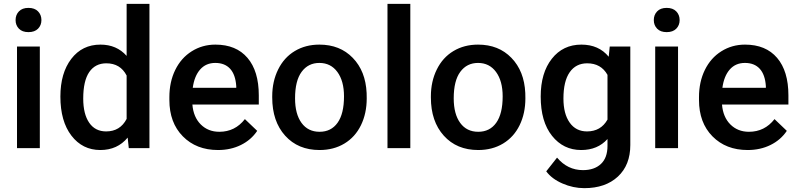

<svg xmlns="http://www.w3.org/2000/svg" viewBox="-20 -770 4149 998"><path d="M187 0H68.4V-528.3H187ZM61 -665.5Q61 -692.9 78.4 -710.9Q95.7 -729 127.9 -729Q160.2 -729 177.7 -710.9Q195.3 -692.9 195.3 -665.5Q195.3 -638.7 177.7 -620.8Q160.2 -603 127.9 -603Q95.7 -603 78.4 -620.8Q61 -638.7 61 -665.5Z M293.9 -268.1Q293.9 -390.1 350.6 -464.1Q407.2 -538.1 502.4 -538.1Q586.4 -538.1 638.2 -479.5V-750H756.8V0H649.4L643.6 -54.7Q590.3 9.8 501.5 9.8Q408.7 9.8 351.3 -64.9Q293.9 -139.6 293.9 -268.1ZM412.6 -257.8Q412.6 -177.2 443.6 -132.1Q474.6 -86.9 531.7 -86.9Q604.5 -86.9 638.2 -151.9V-377.4Q605.5 -440.9 532.7 -440.9Q475.1 -440.9 443.8 -395.3Q412.6 -349.6 412.6 -257.8Z M1113.3 9.8Q1000.5 9.8 930.4 -61.3Q860.4 -132.3 860.4 -250.5V-265.1Q860.4 -344.2 890.9 -406.5Q921.4 -468.8 976.6 -503.4Q1031.7 -538.1 1099.6 -538.1Q1207.5 -538.1 1266.4 -469.2Q1325.2 -400.4 1325.2 -274.4V-226.6H980Q985.4 -161.1 1023.7 -123Q1062 -85 1120.1 -85Q1201.7 -85 1252.9 -150.9L1316.9 -89.8Q1285.2 -42.5 1232.2 -16.4Q1179.2 9.8 1113.3 9.8ZM1099.1 -442.9Q1050.3 -442.9 1020.3 -408.7Q990.2 -374.5 981.9 -313.5H1208V-322.3Q1204.1 -381.8 1176.3 -412.4Q1148.4 -442.9 1099.1 -442.9Z M1395 -269Q1395 -346.7 1425.8 -408.9Q1456.5 -471.2 1512.2 -504.6Q1567.9 -538.1 1640.1 -538.1Q1747.1 -538.1 1813.7 -469.2Q1880.4 -400.4 1885.7 -286.6L1886.2 -258.8Q1886.2 -180.7 1856.2 -119.1Q1826.2 -57.6 1770.3 -23.9Q1714.4 9.8 1641.1 9.8Q1529.3 9.8 1462.2 -64.7Q1395 -139.2 1395 -263.2ZM1513.7 -258.8Q1513.7 -177.2 1547.4 -131.1Q1581.1 -85 1641.1 -85Q1701.2 -85 1734.6 -131.8Q1768.1 -178.7 1768.1 -269Q1768.1 -349.1 1733.6 -396Q1699.2 -442.9 1640.1 -442.9Q1582 -442.9 1547.9 -396.7Q1513.7 -350.6 1513.7 -258.8Z M2112.8 0H1994.1V-750H2112.8Z M2219.7 -269Q2219.7 -346.7 2250.5 -408.9Q2281.2 -471.2 2336.9 -504.6Q2392.6 -538.1 2464.8 -538.1Q2571.8 -538.1 2638.4 -469.2Q2705.1 -400.4 2710.4 -286.6L2710.9 -258.8Q2710.9 -180.7 2680.9 -119.1Q2650.9 -57.6 2595 -23.9Q2539.1 9.8 2465.8 9.8Q2354 9.8 2286.9 -64.7Q2219.7 -139.2 2219.7 -263.2ZM2338.4 -258.8Q2338.4 -177.2 2372.1 -131.1Q2405.8 -85 2465.8 -85Q2525.9 -85 2559.3 -131.8Q2592.8 -178.7 2592.8 -269Q2592.8 -349.1 2558.3 -396Q2523.9 -442.9 2464.8 -442.9Q2406.7 -442.9 2372.6 -396.7Q2338.4 -350.6 2338.4 -258.8Z M2790.5 -268.1Q2790.5 -391.1 2848.4 -464.6Q2906.2 -538.1 3002 -538.1Q3092.3 -538.1 3144 -475.1L3149.4 -528.3H3256.3V-16.1Q3256.3 87.9 3191.7 147.9Q3127 208 3017.1 208Q2959 208 2903.6 183.8Q2848.1 159.7 2819.3 120.6L2875.5 49.3Q2930.2 114.3 3010.3 114.3Q3069.3 114.3 3103.5 82.3Q3137.7 50.3 3137.7 -11.7V-47.4Q3086.4 9.8 3001 9.8Q2908.2 9.8 2849.4 -64Q2790.5 -137.7 2790.5 -268.1ZM2908.7 -257.8Q2908.7 -178.2 2941.2 -132.6Q2973.6 -86.9 3031.2 -86.9Q3103 -86.9 3137.7 -148.4V-380.9Q3104 -440.9 3032.2 -440.9Q2973.6 -440.9 2941.2 -394.5Q2908.7 -348.1 2908.7 -257.8Z M3504.4 0H3385.7V-528.3H3504.4ZM3378.4 -665.5Q3378.4 -692.9 3395.8 -710.9Q3413.1 -729 3445.3 -729Q3477.5 -729 3495.1 -710.9Q3512.7 -692.9 3512.7 -665.5Q3512.7 -638.7 3495.1 -620.8Q3477.5 -603 3445.3 -603Q3413.1 -603 3395.8 -620.8Q3378.4 -638.7 3378.4 -665.5Z M3866.2 9.8Q3753.4 9.8 3683.3 -61.3Q3613.3 -132.3 3613.3 -250.5V-265.1Q3613.3 -344.2 3643.8 -406.5Q3674.3 -468.8 3729.5 -503.4Q3784.7 -538.1 3852.5 -538.1Q3960.4 -538.1 4019.3 -469.2Q4078.1 -400.4 4078.1 -274.4V-226.6H3732.9Q3738.3 -161.1 3776.6 -123Q3814.9 -85 3873 -85Q3954.6 -85 4005.9 -150.9L4069.8 -89.8Q4038.1 -42.5 3985.1 -16.4Q3932.1 9.8 3866.2 9.8ZM3852.1 -442.9Q3803.2 -442.9 3773.2 -408.7Q3743.2 -374.5 3734.9 -313.5H3960.9V-322.3Q3957 -381.8 3929.2 -412.4Q3901.4 -442.9 3852.1 -442.9Z"/></svg>

Font: Vazir Medium UI
Style: Medium-UI
Weight: 500
Designer: Saber Rastikerdar
Foundry: Saber Rastikerdar
Version: Version 30.0.0